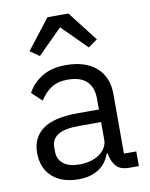

<svg xmlns="http://www.w3.org/2000/svg" viewBox="-87 -829 707 904"><g transform="rotate(-10 267.0 -376.5)"><path d="M460 0Q415 0 395.5 -24Q376 -48 371 -84H366Q349 -36 310 -12Q271 12 217 12Q135 12 89.5 -30Q44 -72 44 -144Q44 -217 97.5 -256Q151 -295 264 -295H366V-346Q366 -401 336 -430Q306 -459 244 -459Q197 -459 165.5 -438Q134 -417 113 -382L65 -427Q86 -469 132 -498.5Q178 -528 248 -528Q342 -528 394 -482Q446 -436 446 -354V-70H505V0ZM230 -56Q260 -56 285 -63Q310 -70 328 -83Q346 -96 356 -113Q366 -130 366 -150V-235H260Q191 -235 159.5 -215Q128 -195 128 -157V-136Q128 -98 155.5 -77Q183 -56 230 -56ZM303 -765 414 -622 370 -591 253 -708 136 -591 92 -622 203 -765Z"/></g></svg>

Font: IBM Plex Sans Hebrew
Style: Regular
Weight: 400
Designer: Mike Abbink, Paul van der Laan, Pieter van Rosmalen, Yanek Iontef
Foundry: Bold Monday
Version: Version 1.2